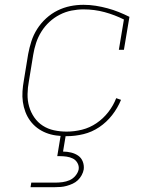

<svg xmlns="http://www.w3.org/2000/svg" viewBox="-20 -558 640 798"><path d="M257 8Q235 8 213 5Q191 2 171 -6Q151 -14 134.5 -26.5Q118 -39 105.5 -56Q93 -73 85.5 -93Q78 -113 75 -134.5Q72 -156 73.5 -178.5Q75 -201 79 -223L97 -333Q102 -360 110.5 -386.5Q119 -413 134.5 -437.5Q150 -462 172 -482Q194 -502 219.5 -514.5Q245 -527 272 -532.5Q299 -538 327 -538Q353 -538 378 -534Q403 -530 427 -523.5Q451 -517 473.5 -508Q496 -499 518 -488L495 -351H474L495 -477Q457 -496 415 -507.5Q373 -519 327 -519Q302 -519 277 -514Q252 -509 228.5 -497Q205 -485 185.5 -467Q166 -449 152 -426.5Q138 -404 130 -379.5Q122 -355 118 -330L100 -220Q95 -194 94.5 -167Q94 -140 101 -115.5Q108 -91 122.5 -70Q137 -49 158 -35.5Q179 -22 204.5 -16.5Q230 -11 257 -11Q289 -11 321 -19Q353 -27 381 -46Q409 -65 430 -92Q451 -119 463 -150L483 -143Q469 -109 446 -79.5Q423 -50 392.5 -29.5Q362 -9 327 -0.5Q292 8 257 8ZM107 220 110 201H210Q225 201 240 199Q255 197 269 191Q283 185 293.5 172.5Q304 160 307 146Q309 132 302 119.5Q295 107 283 101Q271 95 257 93Q243 91 229 91H218L233 0H254L242 72Q259 72 275.5 76Q292 80 305 89Q318 98 324 113.5Q330 129 328 146Q326 158 319.5 170Q313 182 303.5 191Q294 200 282 205.5Q270 211 257.5 214.5Q245 218 232.5 219Q220 220 207 220Z"/></svg>

Font: Iosevka Slab Thin Extended
Style: Italic
Weight: 100
Width: 7
Italic angle: -9°
Monospace: yes
Designer: Belleve Invis
Foundry: Belleve Invis
Version: Version 11.1.0; ttfautohint (v1.8.3)